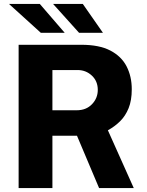

<svg xmlns="http://www.w3.org/2000/svg" viewBox="-20 -949 744 969"><path d="M655 0H480L368.5 -264H244.5V0H74V-723H390.5Q481 -723 537 -693.8Q593 -664.5 619 -613.8Q645 -563 645 -498.5Q645 -442 629 -402.8Q613 -363.5 585.8 -336.8Q558.5 -310 524.5 -291.5ZM367 -392.5Q415 -392.5 444.2 -423Q473.5 -453.5 473.5 -495.5Q473.5 -539.5 443.5 -567.5Q413.5 -595.5 372 -595.5H244.5V-392.5ZM398 -929 499.5 -783.5H379L248 -929ZM181 -929 306.5 -783.5H186L25.5 -929Z"/></svg>

Font: Public Sans ExtraBold
Style: Regular
Weight: 800
Designer: The Public Sans Project Authors: Dan O. Williams and USWDS (Libre Franklin designed by Pablo Impallari and Rodrigo Fuenz
Version: Version 1.007